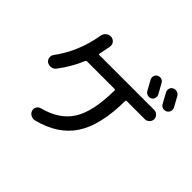

<svg xmlns="http://www.w3.org/2000/svg" viewBox="-190 -1090 1380 1380"><g transform="rotate(45 500.0 -400.0)"><path d="M914.1 -578.1Q914.1 -558.6 899.4 -544.4Q884.8 -530.3 866.2 -530.3H681.6Q673.8 -530.3 673.8 -522.5Q671.9 -275.4 585.9 -144Q500 -12.7 313.5 34.2Q293.9 39.1 274.9 28.8Q255.9 18.6 250 -1Q244.1 -18.6 253.9 -35.6Q263.7 -52.7 283.2 -57.6Q433.6 -96.7 499 -202.6Q564.5 -308.6 566.4 -521.5Q566.4 -530.3 557.6 -530.3H278.3Q270.5 -530.3 266.6 -522.5Q228.5 -427.7 159.2 -336.9Q146.5 -321.3 125.5 -318.4Q104.5 -315.4 86.9 -326.2Q71.3 -336.9 67.9 -356.9Q64.5 -377 76.2 -392.6Q185.5 -540 216.8 -730.5Q220.7 -752 237.3 -765.6Q253.9 -779.3 275.4 -778.3Q296.9 -776.4 310.1 -760.7Q323.2 -745.1 320.3 -723.6Q310.5 -665 302.7 -633.8Q300.8 -625 308.6 -625H866.2Q885.7 -625 899.9 -610.8Q914.1 -596.7 914.1 -578.1ZM710.9 -816.4Q726.6 -824.2 743.2 -819.3Q759.8 -814.5 767.6 -798.8Q802.7 -735.4 808.6 -724.6Q816.4 -710 811.5 -692.4Q806.6 -674.8 791 -668Q775.4 -661.1 758.8 -667Q742.2 -672.9 734.4 -688.5Q700.2 -750 694.3 -760.7Q686.5 -775.4 691.4 -792Q696.3 -808.6 710.9 -816.4ZM854.5 -831.1Q870.1 -838.9 887.2 -834Q904.3 -829.1 913.1 -813.5Q941.4 -763.7 955.1 -737.3Q962.9 -721.7 957.5 -705.1Q952.1 -688.5 935.5 -679.7Q919.9 -672.9 902.8 -678.2Q885.7 -683.6 877.9 -700.2Q865.2 -725.6 836.9 -775.4Q829.1 -790 834 -807.1Q838.9 -824.2 854.5 -831.1Z"/></g></svg>

Font: Rounded Mgen+ 1mn medium
Style: Regular
Weight: 500
Designer: [Source Han Sans]
Ryoko NISHIZUKA  (kana & ideographs); Paul D. Hunt (Latin, Greek & Cyrillic); Wenlong ZHANG  (bopomofo
Version: Version 1.059.20150602